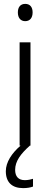

<svg xmlns="http://www.w3.org/2000/svg" viewBox="-20 -750 258 989"><path d="M110 -730C85 -730 72 -713 72 -686C72 -658 86 -641 110 -641C134 -641 148 -658 148 -686C148 -713 135 -730 110 -730ZM58 125C58 80 87 42 134 0H137V-532H81V0H86C41 39 10 85 10 132C10 189 42 219 99 219C120 219 137 216 150 211V171C140 174 125 178 108 178C75 178 58 159 58 125Z"/></svg>

Font: Noto Sans Gujarati SemiCondensed Light
Style: Regular
Weight: 300
Width: 4
Designer: Jelle Bosma - Monotype Design Team, Universal Thirst
Foundry: Monotype Imaging Inc.
Version: Version 2.106